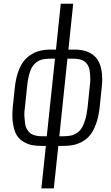

<svg xmlns="http://www.w3.org/2000/svg" viewBox="-20 -830 601 1040"><path d="M204.1 190.4 228.5 -39.6H207Q177.7 -39.6 155 -43.7Q132.3 -47.9 108.9 -61Q85.4 -74.2 71.3 -96.7Q57.1 -119.1 50.8 -158.2Q46.9 -179.7 46.9 -205.6Q46.9 -226.6 49.3 -250.5L60.1 -354.5Q66.4 -413.1 83.5 -454.3Q100.6 -495.6 127.2 -518.6Q153.8 -541.5 184.8 -551.5Q215.8 -561.5 254.9 -561.5H283.2L309.1 -809.6H376.5L350.6 -561.5H381.8Q420.4 -561.5 449.2 -551.5Q478 -541.5 499.3 -518.6Q520.5 -495.6 528.8 -454.1Q533.7 -431.2 533.7 -401.9Q533.7 -379.9 530.8 -354.5L520 -250.5Q514.6 -197.3 500 -158.2Q485.4 -119.1 466.8 -96.7Q448.2 -74.2 422.4 -61Q396.5 -47.9 372.8 -43.7Q349.1 -39.6 319.8 -39.6H295.9L271.5 190.4ZM213.9 -91.8H233.4L277.8 -512.2H251.5Q223.6 -512.2 205.1 -506.8Q186.5 -501.5 169.7 -486.3Q152.8 -471.2 142.3 -440.7Q131.8 -410.2 127 -363.3L115.2 -250Q111.8 -228 111.8 -210Q111.8 -203.6 112.3 -198.2Q113.8 -175.3 116.2 -158.4Q118.7 -141.6 126 -129.9Q133.3 -118.2 141.1 -110.8Q148.9 -103.5 161.4 -99.1Q173.8 -94.7 185.8 -93.3Q197.8 -91.8 213.9 -91.8ZM301.3 -91.8H320.8Q343.8 -91.8 360.4 -95Q377 -98.1 393.6 -107.9Q410.2 -117.7 421.4 -134.8Q432.6 -151.9 441.4 -180.7Q450.2 -209.5 454.6 -250L466.3 -363.3Q469.2 -384.3 469.2 -401.4Q469.2 -407.2 468.8 -412.1Q467.8 -433.6 465.3 -449.2Q462.9 -464.8 456.1 -476.1Q449.2 -487.3 441.7 -494.4Q434.1 -501.5 422.4 -505.4Q410.6 -509.3 399.2 -510.7Q387.7 -512.2 372.1 -512.2H345.2Z"/></svg>

Font: Oswald
Style: Light
Weight: 300
Designer: Vernon Adams
Foundry: Vernon Adams
Version: 3.0; ttfautohint (v0.95.6-bc232) -l 8 -r 50 -G 200 -x 0 -w "